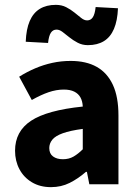

<svg xmlns="http://www.w3.org/2000/svg" viewBox="-20 -759 567 791"><path d="M190 12Q145 12 111.5 -8Q78 -28 60 -62Q42 -96 42 -138Q42 -218 108 -261.5Q174 -305 321 -320Q320 -342 311.5 -357.5Q303 -373 286 -381.5Q269 -390 243 -390Q212 -390 180 -379Q148 -368 111 -347L59 -443Q91 -463 125 -477.5Q159 -492 195.5 -500Q232 -508 271 -508Q335 -508 378.5 -483.5Q422 -459 445 -409.5Q468 -360 468 -283V0H348L338 -51H334Q302 -23 267 -5.5Q232 12 190 12ZM239 -103Q264 -103 283 -114Q302 -125 321 -144V-228Q269 -221 238.5 -210Q208 -199 195.5 -183.5Q183 -168 183 -149Q183 -126 198.5 -114.5Q214 -103 239 -103ZM342 -573Q319 -573 300 -583Q281 -593 265.5 -605.5Q250 -618 237.5 -627.5Q225 -637 213 -637Q198 -637 189.5 -624Q181 -611 178 -582L86 -587Q88 -639 102.5 -672.5Q117 -706 144 -722.5Q171 -739 210 -739Q234 -739 252.5 -729.5Q271 -720 286.5 -707.5Q302 -695 314.5 -685Q327 -675 339 -675Q354 -675 362.5 -688Q371 -701 374 -730L466 -725Q464 -674 449.5 -640Q435 -606 408 -589.5Q381 -573 342 -573Z"/></svg>

Font: Source Sans 3
Style: Bold
Weight: 700
Designer: Paul D. Hunt
Foundry: Adobe
Version: Version 3.052;hotconv 1.1.0;makeotfexe 2.6.0